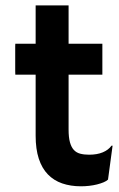

<svg xmlns="http://www.w3.org/2000/svg" viewBox="-20 -669 433 697"><path d="M109.4 -397.9H35.6Q35.2 -404.8 35.2 -412.1Q35.2 -419.4 35.2 -426.8V-481Q35.2 -493.7 35.2 -502Q35.2 -510.3 35.6 -510.3H109.4V-649.4H229V-510.3H351.6V-397.9H229V-198.7Q229 -170.4 233.9 -152.6Q238.8 -134.8 248 -124.8Q257.3 -114.7 271.2 -111.1Q285.2 -107.4 303.2 -107.4Q332.5 -107.4 353 -116Q373.5 -124.5 384.8 -140.1H388.7L372.1 -17.1Q366.7 -11.7 356.2 -7.3Q345.7 -2.9 332.3 0.5Q318.8 3.9 303.7 5.6Q288.6 7.3 273.9 7.3Q236.3 7.3 205.8 -3.2Q175.3 -13.7 153.8 -35.9Q132.3 -58.1 120.8 -93Q109.4 -127.9 109.4 -176.3Z"/></svg>

Font: Hammersmith One
Style: Regular
Weight: 400
Designer: Nicole Fally
Foundry: Nicole Fally
Version: Version 1.002